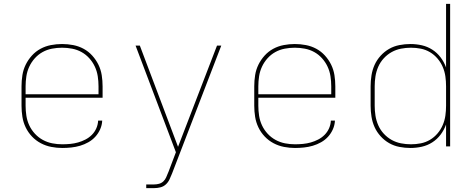

<svg xmlns="http://www.w3.org/2000/svg" viewBox="-20 -755 2440 990"><path d="M301 8Q273 8 244.5 2.5Q216 -3 190.5 -16.5Q165 -30 145 -51Q125 -72 112.5 -98Q100 -124 95.5 -152.5Q91 -181 91 -210V-310Q91 -339 95.5 -367.5Q100 -396 112.5 -421.5Q125 -447 144.5 -468.5Q164 -490 189 -503.5Q214 -517 242.5 -522.5Q271 -528 300 -528Q329 -528 357.5 -522.5Q386 -517 411 -503.5Q436 -490 455.5 -468.5Q475 -447 487.5 -421.5Q500 -396 504.5 -367.5Q509 -339 509 -310V-251H112V-210Q112 -184 116 -158Q120 -132 131 -108.5Q142 -85 160 -65.5Q178 -46 201 -33.5Q224 -21 249.5 -16Q275 -11 301 -11Q322 -11 342.5 -13Q363 -15 382.5 -20.5Q402 -26 420.5 -35.5Q439 -45 453.5 -59.5Q468 -74 476.5 -93Q485 -112 486 -133H507Q506 -110 496.5 -88.5Q487 -67 471.5 -50Q456 -33 435.5 -21.5Q415 -10 393 -3.5Q371 3 347.5 5.5Q324 8 301 8ZM112 -269H488V-310Q488 -336 484 -362Q480 -388 469 -411.5Q458 -435 440.5 -454.5Q423 -474 400.5 -486.5Q378 -499 352 -504Q326 -509 300 -509Q274 -509 248 -504Q222 -499 199.5 -486.5Q177 -474 159.5 -454.5Q142 -435 131 -411.5Q120 -388 116 -362Q112 -336 112 -310Z M734 215V196H775Q788 196 800.5 192.5Q813 189 822.5 180Q832 171 837 159Q842 147 847 135V134Q848 134 848 133.5Q848 133 848 133L887 30L679 -520H701L898 2L1099 -520H1121L867 140Q861 155 854 170Q847 185 835 196Q823 207 807 211Q791 215 775 215Z M1501 8Q1473 8 1444.5 2.5Q1416 -3 1390.5 -16.5Q1365 -30 1345 -51Q1325 -72 1312.5 -98Q1300 -124 1295.5 -152.5Q1291 -181 1291 -210V-310Q1291 -339 1295.5 -367.5Q1300 -396 1312.5 -421.5Q1325 -447 1344.5 -468.5Q1364 -490 1389 -503.5Q1414 -517 1442.5 -522.5Q1471 -528 1500 -528Q1529 -528 1557.5 -522.5Q1586 -517 1611 -503.5Q1636 -490 1655.5 -468.5Q1675 -447 1687.5 -421.5Q1700 -396 1704.5 -367.5Q1709 -339 1709 -310V-251H1312V-210Q1312 -184 1316 -158Q1320 -132 1331 -108.5Q1342 -85 1360 -65.5Q1378 -46 1401 -33.5Q1424 -21 1449.5 -16Q1475 -11 1501 -11Q1522 -11 1542.5 -13Q1563 -15 1582.5 -20.5Q1602 -26 1620.5 -35.5Q1639 -45 1653.5 -59.5Q1668 -74 1676.5 -93Q1685 -112 1686 -133H1707Q1706 -110 1696.5 -88.5Q1687 -67 1671.5 -50Q1656 -33 1635.5 -21.5Q1615 -10 1593 -3.5Q1571 3 1547.5 5.5Q1524 8 1501 8ZM1312 -269H1688V-310Q1688 -336 1684 -362Q1680 -388 1669 -411.5Q1658 -435 1640.5 -454.5Q1623 -474 1600.5 -486.5Q1578 -499 1552 -504Q1526 -509 1500 -509Q1474 -509 1448 -504Q1422 -499 1399.5 -486.5Q1377 -474 1359.5 -454.5Q1342 -435 1331 -411.5Q1320 -388 1316 -362Q1312 -336 1312 -310Z M2096 8Q2068 8 2039.5 2.5Q2011 -3 1986.5 -17Q1962 -31 1942.5 -52.5Q1923 -74 1911.5 -99.5Q1900 -125 1895.5 -153.5Q1891 -182 1891 -210V-310Q1891 -338 1895.5 -366.5Q1900 -395 1911.5 -420.5Q1923 -446 1942.5 -467.5Q1962 -489 1986.5 -503Q2011 -517 2039.5 -522.5Q2068 -528 2096 -528Q2126 -528 2155 -521.5Q2184 -515 2209 -499Q2234 -483 2252 -459Q2270 -435 2280 -407V-735H2301V0H2280V-113Q2270 -85 2252 -61Q2234 -37 2209 -21Q2184 -5 2155 1.5Q2126 8 2096 8ZM2099 -11Q2125 -11 2150 -16Q2175 -21 2197 -34Q2219 -47 2236 -67Q2253 -87 2263 -110.5Q2273 -134 2276.5 -159Q2280 -184 2280 -210V-310Q2280 -336 2276.5 -361Q2273 -386 2263 -409.5Q2253 -433 2236 -453Q2219 -473 2197 -486Q2175 -499 2150 -504Q2125 -509 2099 -509Q2073 -509 2047.5 -504Q2022 -499 1999.5 -486.5Q1977 -474 1959 -454.5Q1941 -435 1930.5 -411Q1920 -387 1916 -361.5Q1912 -336 1912 -310V-210Q1912 -184 1916 -158.5Q1920 -133 1930.5 -109Q1941 -85 1959 -65.5Q1977 -46 1999.5 -33.5Q2022 -21 2047.5 -16Q2073 -11 2099 -11Z"/></svg>

Font: Iosevka SS04 Thin Extended
Style: Regular
Weight: 100
Width: 7
Monospace: yes
Designer: Belleve Invis
Foundry: Belleve Invis
Version: Version 19.0.0; ttfautohint (v1.8.4)